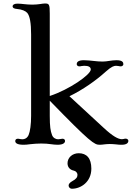

<svg xmlns="http://www.w3.org/2000/svg" viewBox="-20 -852 789 1130"><path d="M69.8 -22C69.8 -12.2 77.1 0 118.7 0C130.4 0 141.1 -1 158.7 -3.4C174.3 -5.4 203.1 -7.3 222.2 -7.3C243.7 -7.3 263.7 -5.9 279.8 -3.4C289.6 -2 306.2 0 318.4 0C353.5 0 362.8 -12.2 362.8 -22.5C362.8 -30.8 356.4 -35.6 347.7 -35.6C343.8 -35.6 338.9 -34.7 334.5 -33.7C330.1 -32.7 326.2 -32.2 322.3 -32.2C308.6 -32.2 292.5 -40 286.1 -57.6C277.3 -81.1 272.9 -106.4 272.9 -169.9V-259.3C512.2 -12.7 536.1 0 565.9 0C575.7 0 585 -1 594.7 -2.4C603.5 -3.4 615.2 -4.4 625.5 -4.4C632.8 -4.4 647.5 -3.9 661.6 -2.4C675.8 -0.5 685.1 0 695.8 0C727.5 0 735.4 -12.2 735.4 -23.4C735.4 -30.3 728.5 -36.1 719.2 -36.1C714.8 -36.1 711.9 -35.2 708.5 -34.2C705.1 -33.2 701.7 -32.7 697.8 -32.7C675.3 -32.7 643.6 -50.3 591.3 -98.6L388.7 -285.6C468.3 -324.2 544.9 -378.4 601.6 -429.7C636.2 -460.9 651.4 -464.8 663.1 -464.8C668 -464.8 672.4 -464.4 676.8 -463.4C681.6 -462.4 686 -461.4 690.4 -461.4C699.7 -461.4 706.1 -467.3 706.1 -474.1C706.1 -484.9 701.2 -497.6 665.5 -497.6C650.9 -497.6 636.7 -495.6 623.5 -493.7C610.4 -491.7 597.7 -489.7 584.5 -489.7C566.4 -489.7 549.3 -491.2 532.2 -493.2C512.7 -495.1 493.2 -497.6 473.6 -497.6C438 -497.6 431.6 -484.9 431.6 -474.1C431.6 -467.3 438 -461.4 446.8 -461.4C451.7 -461.4 456.5 -462.4 460.9 -463.4C466.3 -464.4 470.7 -464.8 475.6 -464.8C499 -464.8 514.2 -459 514.2 -442.9C514.2 -413.1 388.7 -325.2 272.9 -287.1V-771.5C272.9 -826.2 269.5 -831.5 244.6 -831.5C235.8 -831.5 226.1 -829.6 215.3 -828.1C202.1 -826.2 187 -824.7 170.4 -824.7C153.3 -824.7 135.3 -826.2 123 -827.6C109.4 -829.1 96.2 -830.6 82.5 -830.6C63 -830.6 54.2 -823.2 54.2 -815.4C54.2 -803.7 66.9 -800.3 79.6 -799.3C109.4 -796.9 130.9 -787.1 140.6 -775.9C155.8 -757.3 163.1 -715.8 163.1 -649.4V-169.9C163.1 -120.1 157.2 -77.6 148.4 -57.6C139.6 -38.1 125 -32.2 111.3 -32.2C106.9 -32.2 102.1 -32.7 98.1 -33.7C94.7 -34.2 89.8 -35.6 85.9 -35.6C76.2 -35.6 69.8 -31.2 69.8 -22ZM377.4 108.9C377.4 134.8 395 148.4 414.6 152.3C427.2 154.8 436 166 436 176.8C436 190.9 428.7 201.7 405.8 213.9C391.6 221.7 383.8 231 383.8 239.3C383.8 249 390.6 258.8 403.8 258.8C455.6 258.8 517.6 218.8 517.6 140.6C517.6 78.6 489.3 49.8 443.4 49.8C405.3 49.8 377.4 76.2 377.4 108.9Z"/></svg>

Font: Stoke
Style: Light
Weight: 300
Designer: Nicole Fally
Foundry: Nicole Fally
Version: Version 1.001